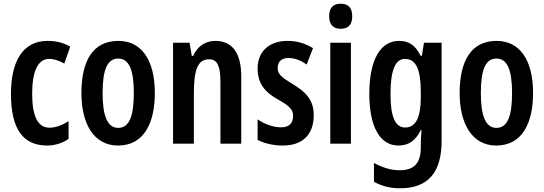

<svg xmlns="http://www.w3.org/2000/svg" viewBox="-20 -773 2927 1033"><path d="M234 10C273 10 316 -2 349 -26V-121C314 -99 280 -86 246 -86C184 -86 153 -147 153 -269C153 -391 185 -456 244 -456C271 -456 298 -447 326 -431L358 -522C324 -542 285 -553 236 -553C100 -553 39 -439 39 -268C39 -80 103 10 234 10Z M813 -272C813 -455 738 -553 617 -553C478 -553 418 -443 418 -272C418 -113 481 10 615 10C757 10 813 -115 813 -272ZM532 -272C532 -397 557 -458 616 -458C675 -458 700 -396 700 -272C700 -147 675 -85 616 -85C558 -85 532 -149 532 -272Z M1139 -553C1085 -553 1043 -525 1019 -472H1012L1000 -543H911V0H1023V-269C1023 -402 1045 -454 1106 -454C1151 -454 1166 -413 1166 -333V0H1278V-362C1278 -488 1229 -553 1139 -553Z M1668 -154C1668 -237 1622 -280 1556 -320C1490 -360 1474 -375 1474 -408C1474 -441 1495 -461 1532 -461C1567 -461 1600 -447 1630 -426L1664 -514C1621 -540 1578 -553 1527 -553C1428 -553 1366 -496 1366 -404C1366 -323 1407 -276 1475 -238C1541 -202 1557 -181 1557 -149C1557 -109 1534 -88 1493 -88C1447 -88 1400 -107 1366 -131V-20C1404 -1 1450 10 1502 10C1606 10 1668 -47 1668 -154Z M1813 -753C1771 -753 1751 -730 1751 -685C1751 -641 1773 -618 1813 -618C1854 -618 1875 -641 1875 -685C1875 -729 1856 -753 1813 -753ZM1868 -543H1757V0H1868Z M2127 -553C2027 -553 1967 -452 1967 -268C1967 -90 2025 10 2123 10C2179 10 2215 -16 2244 -73H2248C2245 -46 2244 -15 2244 7V20C2244 110 2203 143 2130 143C2087 143 2043 131 1992 104V205C2034 228 2078 240 2133 240C2289 240 2356 148 2356 -15V-543H2261L2250 -473H2243C2214 -531 2179 -553 2127 -553ZM2158 -456C2218 -456 2244 -401 2244 -276V-249C2244 -140 2216 -87 2160 -87C2107 -87 2081 -143 2081 -267C2081 -392 2106 -456 2158 -456Z M2848 -272C2848 -455 2773 -553 2652 -553C2513 -553 2453 -443 2453 -272C2453 -113 2516 10 2650 10C2792 10 2848 -115 2848 -272ZM2567 -272C2567 -397 2592 -458 2651 -458C2710 -458 2735 -396 2735 -272C2735 -147 2710 -85 2651 -85C2593 -85 2567 -149 2567 -272Z"/></svg>

Font: Noto Sans Lao Looped ExtraCondensed SemiBold
Style: Regular
Weight: 600
Width: 2
Designer: Mark Frömberg, Ben Mitchell
Foundry: The Fontpad Ltd
Version: Version 1.002